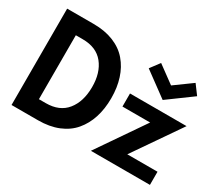

<svg xmlns="http://www.w3.org/2000/svg" viewBox="-124 -900 1273 1139"><g transform="rotate(30 513.0 -330.0)"><path d="M47 -660H228.5Q306 -660 365.8 -635.8Q425.5 -611.5 463.2 -567.2Q501 -523 520.2 -463.2Q539.5 -403.5 539.5 -330.5Q539.5 -257 520.2 -197.2Q501 -137.5 463.2 -93Q425.5 -48.5 365.8 -24.2Q306 0 228.5 0H47ZM643 -595.5 691 -659.5 808.5 -573.5 927 -659.5 974.5 -595.5 808.5 -474ZM170.5 -549V-111H217.5Q311 -111 359.2 -170.8Q407.5 -230.5 408 -329.5Q408.5 -428.5 360 -488.8Q311.5 -549 217.5 -549ZM621.5 -410.5H1009L788 -90H995V0H590.5L811 -321H621.5Z"/></g></svg>

Font: League Spartan SemiBold
Style: Regular
Weight: 600
Foundry: The League of Moveable Type
Version: Version 2.002